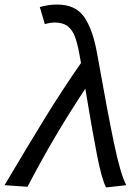

<svg xmlns="http://www.w3.org/2000/svg" viewBox="-68 -814 609 844"><path d="M307 -424Q168 -215 53 7L-48 0Q63 -187 134.5 -303Q206 -419 288 -537L281 -576Q272 -625 261 -654Q250 -683 229 -699Q208 -715 172 -715Q153 -715 129 -708L107 -783Q145 -794 183 -794Q264 -794 302 -739.5Q340 -685 359 -578L363 -556Q404 -325 432.5 -187.5Q461 -50 487 0L398 10Q379 -28 359 -129.5Q339 -231 307 -424Z"/></svg>

Font: Nebula Sans Medium
Style: Regular
Weight: 500
Italic angle: -9°
Designer: Paul D. Hunt for Adobe (as Source Sans)
Foundry: Nebula Entertainment & Broadcasting LLC
Version: Version 1.010